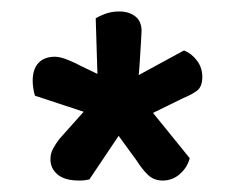

<svg xmlns="http://www.w3.org/2000/svg" viewBox="-20 -489 409 335"><path d="M188 -469Q205 -469 216 -460.5Q227 -452 227 -435Q227 -431 226 -415.5Q225 -400 224 -383.5Q223 -367 222 -358L301 -401Q314 -396 323.5 -383.5Q333 -371 333 -355Q333 -338 324 -331Q315 -324 300 -318L247 -292L311 -213Q307 -197 294 -185.5Q281 -174 264 -174Q248 -174 237.5 -184.5Q227 -195 219 -208L187 -252L136 -176Q132 -175 128 -174.5Q124 -174 118 -174Q93 -174 80.5 -184.5Q68 -195 68 -211Q68 -221 72.5 -229.5Q77 -238 84 -247L126 -294L41 -322Q39 -328 38 -335.5Q37 -343 37 -348Q37 -368 47 -379Q57 -390 76 -390Q85 -390 98.5 -384.5Q112 -379 121 -374L150 -360L147 -457Q153 -461 164 -465Q175 -469 188 -469Z"/></svg>

Font: Baloo Bhaijaan 2 Medium
Style: Regular
Weight: 500
Designer: Sanskriti Dholi, Noopur Datye and Ek Type
Foundry: Ek Type
Version: Version 1.701